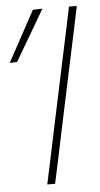

<svg xmlns="http://www.w3.org/2000/svg" viewBox="-53 -748 407 781"><g transform="rotate(-5 150.5 -357.0)"><path d="M108 0Q121 -61 133 -117Q144.5 -173 158.5 -238.5L208 -472Q222.5 -539.5 234.5 -596.2Q246.5 -653 259 -713H291Q278.5 -653 266.5 -596.2Q254.5 -539.5 240 -472L190.5 -238.5Q176.5 -173 165 -117Q153 -61 140 0ZM-1 -506Q28 -559 56 -610.5Q84 -662 111.5 -713L150.5 -714Q120 -661.5 90 -610.5Q60 -559.5 29 -507Z"/></g></svg>

Font: Heraclito Thin
Style: Italic
Weight: 100
Italic angle: -12°
Designer: Kostas Bartsokas (font) & Cristiano Sobral (main changes)
Foundry: Kostas Bartsokas (font) & Cristiano Sobral (main changes)
Version: Version 1.00;July 8, 2020;FontCreator 13.0.0.2655 64-bit